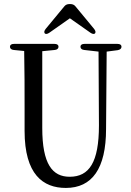

<svg xmlns="http://www.w3.org/2000/svg" viewBox="-20 -922 643 945"><path d="M443 -780 352 -890C346 -898 337 -902 327 -902H321C311 -902 302 -898 296 -890L205 -780C198 -771 196 -764 200 -758C204 -753 213 -754 223 -761L324 -832L425 -761C435 -754 444 -753 448 -758C452 -764 450 -771 443 -780ZM48 -676 99 -671C101 -576 101 -481 101 -386V-278C101 -63 192 3 304 3C433 3 502 -92 502 -287L505 -668L559 -675C571 -677 578 -683 578 -692C578 -701 571 -706 558 -706H396C383 -706 376 -701 376 -692C376 -683 383 -677 395 -676L465 -668L467 -305C467 -123 419 -52 323 -52C238 -52 188 -114 188 -292V-670L249 -676C261 -677 268 -683 268 -692C268 -701 261 -706 248 -706H49C36 -706 29 -701 29 -692C29 -683 36 -677 48 -676Z"/></svg>

Font: 寒蝉锦书宋 CompactLight
Style: Bold
Weight: 400
Width: 4
Designer: 寒蝉锦书宋{Warren} 思源宋体{Ryoko NISHIZUKA 西塚涼子 (kana & ideographs); Frank Grießhammer (Latin, Greek & Cyrillic); Wenlong ZHANG 
Foundry: Adobe & ChillType
Version: Version 2.000;Glyphs 3.1.1 (3135)